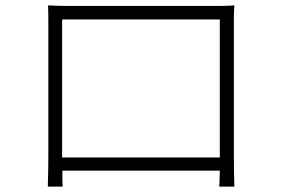

<svg xmlns="http://www.w3.org/2000/svg" viewBox="-20 -691 1040 711"><path d="M210 -108V-110V-619H794V-110V-108ZM846 -605C846 -626 846 -650 848 -671C821 -669 786 -669 766 -669H238C216 -669 196 -669 158 -671C159 -649 159 -624 159 -605V-110C159 -82 158 -17 157 0H212C211 -9 211 -34 211 -59H794C793 -33 793 -9 792 0H848C847 -15 846 -82 846 -110Z"/></svg>

Font: Noto Sans Japanese Light
Style: Regular
Weight: 300
Designer: Ryoko NISHIZUKA (kana & ideographs); Paul D. Hunt (Latin, Greek & Cyrillic); Wenlong ZHANG (bopomofo); Sandoll Communica
Foundry: Adobe Systems Incorporated
Version: Version 1.000;PS 1;hotconv 1.0.78;makeotf.lib2.5.61930